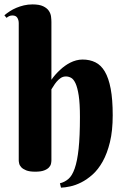

<svg xmlns="http://www.w3.org/2000/svg" viewBox="-24 -780 577 881"><path d="M211.9 -414.1Q230 -439.9 252.9 -460.4Q262.2 -469.2 273.7 -477.5Q285.2 -485.8 298.1 -492.4Q311 -499 325.4 -502.9Q339.8 -506.8 355 -506.8Q387.7 -506.8 413.6 -494.1Q439.5 -481.4 457 -451.7Q474.6 -421.9 483.9 -372.8Q493.2 -323.7 493.2 -251Q493.2 -180.2 480.5 -127.9Q467.8 -75.7 447.3 -39.1Q426.8 -2.4 400.9 20.8Q375 43.9 348.6 57.1Q322.3 70.3 297.9 75.4Q273.4 80.6 255.9 81.1L251 61Q272.9 55.7 290 41Q307.1 26.4 318.8 -7.1Q330.6 -40.5 336.7 -97.2Q342.8 -153.8 342.8 -243.2Q342.8 -304.7 337.2 -341.6Q331.5 -378.4 322.5 -397.7Q313.5 -417 302 -423.1Q290.5 -429.2 278.8 -429.2Q264.6 -429.2 253.9 -421.6Q243.2 -414.1 235.1 -404.3Q227.1 -394.5 221.4 -384.8Q215.8 -375 211.9 -370.1V-43.9Q211.9 -37.6 210 -28.6Q208 -19.5 200.4 -11.5Q192.9 -3.4 178 2.2Q163.1 7.8 137.2 7.8Q111.3 7.8 96.2 1.7Q81.1 -4.4 73.5 -12.7Q65.9 -21 64 -29.8Q62 -38.6 62 -43.9V-673.8Q62 -688 55.4 -698.5Q48.8 -709 33.2 -709Q24.9 -709 18.8 -706.3Q12.7 -703.6 5.9 -698.2L-3.9 -710Q7.3 -719.2 21 -728.3Q34.7 -737.3 51 -744.1Q67.4 -751 85.9 -755.4Q104.5 -759.8 125 -759.8Q156.7 -759.8 174.3 -751.2Q191.9 -742.7 200.2 -730.2Q208.5 -717.8 210.2 -703.9Q211.9 -689.9 211.9 -679.2Z"/></svg>

Font: Berkshire Swash
Style: Regular
Weight: 400
Designer: Astigmatic (AOETI)
Foundry: Astigmatic (AOETI)
Version: Version 1.001